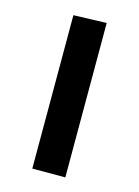

<svg xmlns="http://www.w3.org/2000/svg" viewBox="-85 -550 434 601"><g transform="rotate(15 132.5 -250.0)"><path d="M79 0V-497L186 -500.5V0Z"/></g></svg>

Font: Commissioner Medium
Style: Regular
Weight: 500
Designer: Kostas Bartsokas
Foundry: Kostas Bartsokas
Version: Version 1.000; ttfautohint (v1.8.3)